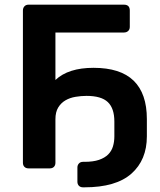

<svg xmlns="http://www.w3.org/2000/svg" viewBox="-20 -720 684 821"><path d="M102 0Q91 0 84.5 -6.5Q78 -13 78 -24V-675Q78 -686 84.5 -693Q91 -700 102 -700H510Q535 -700 535 -675V-605Q535 -594 528 -587.5Q521 -581 510 -581H217V-378Q272 -430 380 -430Q495 -430 551.5 -375Q608 -320 608 -211V-137Q608 -36 542 22.5Q476 81 341 81H335Q324 81 317.5 74.5Q311 68 311 57V-4Q311 -14 317.5 -21Q324 -28 335 -28H341Q379 -28 403.5 -36.5Q428 -45 442.5 -59.5Q457 -74 463 -94Q469 -114 469 -137V-200Q469 -257 441 -283.5Q413 -310 350 -310Q327 -310 303 -306Q279 -302 260 -291Q241 -280 229 -260.5Q217 -241 217 -210V-24Q217 -13 210.5 -6.5Q204 0 193 0Z"/></svg>

Font: Fz Rubik Med
Style: Regular
Weight: 500
Designer: Hubert and Fischer
Foundry: Hubert and Fischer
Version: Vit hóa bi FontZin.com